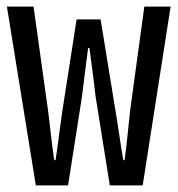

<svg xmlns="http://www.w3.org/2000/svg" viewBox="-20 -564 540 584"><path d="M89 0H187L229 -268C236 -326 242 -371 248 -418H252C259 -370 264 -326 271 -269L314 0H414L499 -544H419L376 -229C370 -176 366 -128 359 -77H355C346 -128 340 -176 331 -229L286 -505H213L170 -229C162 -175 157 -128 149 -77H145C137 -128 133 -176 126 -229L82 -544H1Z"/></svg>

Font: Noto Sans Mono CJK SC
Style: Regular
Weight: 400
Designer: Ryoko NISHIZUKA 西塚涼子 (kana, bopomofo & ideographs); Paul D. Hunt (Latin, Greek & Cyrillic); Sandoll Communications 산돌커뮤니
Foundry: Adobe
Version: Version 2.004;hotconv 1.0.118;makeotfexe 2.5.65603